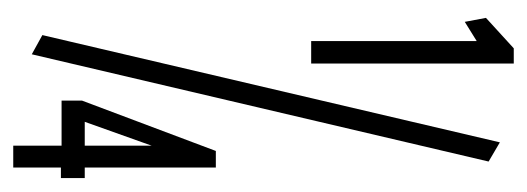

<svg xmlns="http://www.w3.org/2000/svg" viewBox="-273 -453 796 290"><g transform="rotate(90 125.0 -308.0)"><path d="M42 -380V-630L13 -612L7 -644L53 -686H76V-380ZM62 42 33 26 195 -665 224 -648ZM200 70V-3H132V-34L208 -236H233V-38H249V-2H233V70ZM164 -38H200V-139Z"/></g></svg>

Font: Inconsolata UltraCondensed
Style: Regular
Weight: 400
Width: 1
Monospace: yes
Designer: Raph Levien, Cyreal, Brenton Simpson
Foundry: Raph Levien, Cyreal, Google
Version: Version 3.000; ttfautohint (v1.8.2.53-6de2)